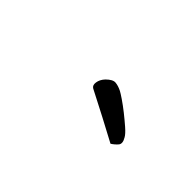

<svg xmlns="http://www.w3.org/2000/svg" viewBox="7 -893 553 553"><g transform="rotate(45 283.5 -616.5)"><path d="M321.3 -675.8Q327.1 -672.9 342.3 -662.6Q357.4 -652.3 374 -639.2Q390.6 -626 405.8 -612.8Q420.9 -599.6 425.8 -590.8Q436.5 -573.2 428.2 -564Q419.9 -554.7 410.2 -548.8Q368.2 -571.3 340.3 -585.9Q312.5 -600.6 294.9 -609.4Q274.4 -620.1 262.7 -626Q253.9 -630.9 255.9 -644Q257.8 -657.2 268.6 -668.9Q284.2 -684.6 295.9 -683.6Q307.6 -682.6 321.3 -675.8Z"/></g></svg>

Font: Satisfy
Style: Regular
Weight: 400
Designer: Font Diner, Inc
Foundry: Font Diner, Inc
Version: Version 1.000